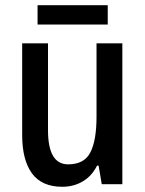

<svg xmlns="http://www.w3.org/2000/svg" viewBox="-20 -706 557 736"><path d="M449 -540V0H370L358 -71H352Q332 -31 297 -10.5Q262 10 219 10Q140 10 102.5 -41.5Q65 -93 65 -188V-540H164V-207Q164 -76 241 -76Q303 -76 326.5 -122Q350 -168 350 -259V-540ZM393 -686V-612H124V-686Z"/></svg>

Font: Noto Sans Lao Condensed Medium
Style: Regular
Weight: 500
Width: 3
Designer: Monotype Design Team
Foundry: Monotype Imaging Inc.
Version: Version 2.003; ttfautohint (v1.8.4.7-5d5b)